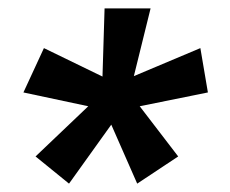

<svg xmlns="http://www.w3.org/2000/svg" viewBox="-20 -545 551 459"><path d="M308 -106 246 -247 145 -106 65 -171 191 -291 36 -324 85 -430 225 -362 230 -525H340L300 -363L459 -430L477 -324L314 -291L406 -171Z"/></svg>

Font: Genos Black
Style: Italic
Weight: 900
Italic angle: -8°
Version: Version 1.010